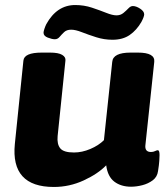

<svg xmlns="http://www.w3.org/2000/svg" viewBox="-20 -734 665 763"><path d="M194 9Q22 9 39 -162L73 -493Q76 -525 146 -525H179Q212 -525 227 -516Q242 -507 240 -493L209 -193Q206 -161 219.5 -144.5Q233 -128 274 -128Q306 -128 339 -142Q372 -156 393 -177L426 -488Q429 -525 499 -525H528Q597 -525 593 -488L558 -159Q554 -130 580 -130Q589 -130 596 -133.5Q603 -137 607 -137Q614 -137 614 -118Q614 -110 613 -94.5Q612 -79 608 -54Q605 -31 587 -17.5Q569 -4 545.5 2Q522 8 501 8Q461 8 434.5 -12Q408 -32 402 -77Q369 -43 312.5 -17Q256 9 194 9ZM198 -578Q187 -578 170 -584.5Q153 -591 153 -604Q153 -609 156.5 -619.5Q160 -630 164 -638Q206 -714 279 -714Q314 -714 345.5 -703.5Q377 -693 402 -683Q427 -673 443 -673Q459 -673 470.5 -682.5Q482 -692 490.5 -701Q499 -710 508 -710Q521 -710 537 -699.5Q553 -689 553 -677Q553 -668 542 -647Q523 -614 495.5 -595Q468 -576 427 -576Q394 -576 362.5 -586Q331 -596 305.5 -606Q280 -616 263 -616Q245 -616 235 -606.5Q225 -597 217 -587.5Q209 -578 198 -578Z"/></svg>

Font: Asap Semi Expanded Semi Expanded ExtraBold
Style: Italic
Weight: 800
Width: 6
Italic angle: -6°
Designer: Pablo Cosgaya
Foundry: Omnibus-Type
Version: Version 3.001; ttfautohint (v1.8.4.7-5d5b)